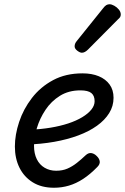

<svg xmlns="http://www.w3.org/2000/svg" viewBox="-20 -864 588 903"><path d="M234 19Q175 19 134 -6.5Q93 -32 71.5 -75.5Q50 -119 50 -175Q50 -230 70 -290.5Q90 -351 130 -403Q170 -455 229.5 -487Q289 -519 368 -519Q412 -519 444.5 -505.5Q477 -492 495.5 -466.5Q514 -441 514 -404Q514 -365 493.5 -332Q473 -299 436 -272.5Q399 -246 348 -227Q297 -208 235 -197Q173 -186 102 -184L122 -254Q172 -256 217.5 -263.5Q263 -271 301 -283.5Q339 -296 367 -313Q395 -330 410 -349Q425 -368 425 -388Q425 -414 409.5 -426.5Q394 -439 358 -439Q303 -439 262 -413.5Q221 -388 194 -347.5Q167 -307 153.5 -262Q140 -217 140 -178Q140 -142 153 -115.5Q166 -89 190 -75Q214 -61 244 -61Q274 -61 297 -71Q320 -81 341 -97.5Q362 -114 383 -134Q396 -146 409.5 -144Q423 -142 434 -131Q447 -119 449 -105.5Q451 -92 438 -79Q404 -44 371 -22.5Q338 -1 304 9Q270 19 234 19ZM365 -616Q356 -616 343.5 -625.5Q331 -635 331 -646Q331 -653 333.5 -659Q336 -665 341 -671L464 -824Q473 -836 480 -840Q487 -844 495 -844Q505 -844 517.5 -837Q530 -830 539 -819Q548 -808 548 -796Q548 -788 544.5 -783Q541 -778 535 -773L394 -631Q379 -616 365 -616Z"/></svg>

Font: Playwrite CO
Style: Regular
Weight: 400
Designer: Veronika Burian, José Scaglione
Foundry: TypeTogether
Version: Version 1.000